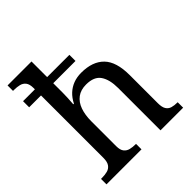

<svg xmlns="http://www.w3.org/2000/svg" viewBox="-204 -901 1043 1043"><g transform="rotate(-45 317.5 -380.0)"><path d="M18 0V-42H26Q49 -42 67.5 -47Q86 -52 97 -67.5Q108 -83 108 -114V-593H17V-640H108V-650Q108 -680 96.5 -694.5Q85 -709 66.5 -713.5Q48 -718 26 -718H18V-760H202V-640H373V-593H202V-520Q202 -502 201 -482.5Q200 -463 199 -449Q198 -435 198 -435H203Q218 -465 239.5 -485Q261 -505 288.5 -515.5Q316 -526 350 -526Q436 -526 481.5 -479.5Q527 -433 527 -330V-114Q527 -83 537 -67.5Q547 -52 564.5 -47Q582 -42 604 -42H607V0H433V-325Q433 -390 408.5 -426Q384 -462 323 -462Q282 -462 255 -442Q228 -422 215 -385.5Q202 -349 202 -300V-109Q202 -80 213.5 -65.5Q225 -51 243.5 -46.5Q262 -42 284 -42H287V0Z"/></g></svg>

Font: Noto Serif Tibetan
Style: Regular
Weight: 400
Designer: Monotype Design Team
Foundry: Monotype Imaging Inc.
Version: Version 2.103